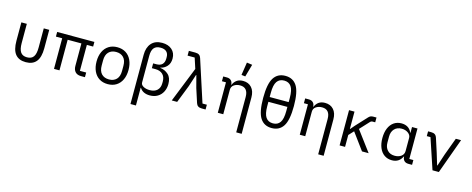

<svg xmlns="http://www.w3.org/2000/svg" viewBox="-40 -1654 6681 2715"><g transform="rotate(15 3300.0 -296.0)"><path d="M176 -234Q176 -143 205.5 -101Q235 -59 300 -59Q365 -59 394.5 -101Q424 -143 424 -234V-516H504V-246Q504 -114 453 -51Q402 12 300 12Q198 12 147 -51Q96 -114 96 -246V-516H176Z M712 -448H620V-516H1165V-448H1073V-68H1165V0H1107Q1051 0 1022 -32Q993 -64 993 -118V-448H792V0H712Z M1266 -258Q1266 -340 1294.5 -401Q1323 -462 1375.5 -495Q1428 -528 1500 -528Q1572 -528 1624.5 -495Q1677 -462 1705.5 -401Q1734 -340 1734 -258Q1734 -176 1705.5 -115Q1677 -54 1624.5 -21Q1572 12 1500 12Q1428 12 1375.5 -21Q1323 -54 1294.5 -115Q1266 -176 1266 -258ZM1649 -221V-295Q1649 -376 1609 -417.5Q1569 -459 1500 -459Q1431 -459 1391 -417.5Q1351 -376 1351 -295V-221Q1351 -140 1391 -98.5Q1431 -57 1500 -57Q1569 -57 1609 -98.5Q1649 -140 1649 -221Z M1885 -521Q1885 -628 1939.5 -690Q1994 -752 2096 -752Q2186 -752 2240 -704Q2294 -656 2294 -574Q2294 -503 2254 -459.5Q2214 -416 2160 -407V-403Q2231 -394 2280.5 -348Q2330 -302 2330 -211Q2330 -148 2304 -97Q2278 -46 2229.5 -17Q2181 12 2116 12Q2066 12 2028.5 -6Q1991 -24 1969 -60H1965V200H1885ZM2046 -438H2093Q2151 -438 2179.5 -468Q2208 -498 2208 -551V-575Q2208 -624 2178.5 -652Q2149 -680 2091 -680Q2027 -680 1996 -643.5Q1965 -607 1965 -527V-137Q1965 -102 2003 -81Q2041 -60 2096 -60Q2166 -60 2205 -97Q2244 -134 2244 -202V-226Q2244 -294 2205 -331Q2166 -368 2098 -368H2046Z M2592 -670H2488V-740H2583Q2619 -740 2639 -726Q2659 -712 2668 -683L2867 -70H2931V0H2876Q2840 0 2820 -14Q2800 -28 2791 -57L2726 -258L2679 -436H2674L2616 -258L2515 0H2436L2642 -516Z M3110 0V-446H3051V-516H3105Q3145 -516 3167.5 -493Q3190 -470 3190 -432H3194Q3214 -478 3249.5 -503Q3285 -528 3340 -528Q3420 -528 3466.5 -476Q3513 -424 3513 -331V200H3433V-317Q3433 -386 3403.5 -421Q3374 -456 3316 -456Q3264 -456 3227 -430.5Q3190 -405 3190 -358V0ZM3295 -604 3324 -792 3404 -781 3352 -597Z M4125 -370Q4125 -163 4068.5 -75.5Q4012 12 3900 12Q3788 12 3731.5 -75.5Q3675 -163 3675 -370Q3675 -577 3731.5 -664.5Q3788 -752 3900 -752Q4012 -752 4068.5 -664.5Q4125 -577 4125 -370ZM3761 -405H4039V-468Q4039 -582 4004 -632.5Q3969 -683 3900 -683Q3831 -683 3796 -632.5Q3761 -582 3761 -468ZM4039 -272V-335H3761V-272Q3761 -158 3796 -107.5Q3831 -57 3900 -57Q3969 -57 4004 -107.5Q4039 -158 4039 -272Z M4310 0V-446H4251V-516H4305Q4345 -516 4367.5 -493Q4390 -470 4390 -432H4394Q4414 -478 4449.5 -503Q4485 -528 4540 -528Q4620 -528 4666.5 -476Q4713 -424 4713 -331V200H4633V-317Q4633 -386 4603.5 -421Q4574 -456 4516 -456Q4464 -456 4427 -430.5Q4390 -405 4390 -358V0Z M5040 -246 4973 -174V0H4893V-516H4973V-263H4977L5027 -322L5180 -487Q5195 -503 5210 -509.5Q5225 -516 5246 -516H5295V-446H5254Q5237 -446 5224 -433L5097 -296L5318 0H5221Z M5954 0H5900Q5860 0 5837.5 -23Q5815 -46 5815 -84H5811Q5788 -36 5750.5 -12Q5713 12 5660 12Q5596 12 5548.5 -21Q5501 -54 5475.5 -115Q5450 -176 5450 -258Q5450 -340 5475.5 -401Q5501 -462 5548.5 -495Q5596 -528 5660 -528Q5714 -528 5752.5 -504Q5791 -480 5811 -432H5815V-516H5895V-70H5954ZM5815 -165V-357Q5815 -399 5776 -427.5Q5737 -456 5682 -456Q5615 -456 5575.5 -414Q5536 -372 5536 -302V-214Q5536 -144 5575.5 -102Q5615 -60 5682 -60Q5739 -60 5777 -88Q5815 -116 5815 -165Z M6253 0 6104 -446H6050V-516H6095Q6129 -516 6149.5 -503Q6170 -490 6181 -457L6245 -259L6298 -84H6303L6361 -259L6456 -516H6533L6346 0Z"/></g></svg>

Font: iA Writer Duo V
Style: Regular
Weight: 400
Designer: Mike Abbink, Paul van der Laan, Pieter van Rosmalen, Oliver Reichenstein
Foundry: Information Architects Inc.
Version: Version 2.000